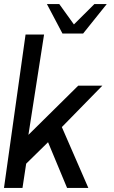

<svg xmlns="http://www.w3.org/2000/svg" viewBox="-30 -919 559 939"><path d="M402 0H298L205 -223.5L98 -118.5L80 0H-10.5L95 -750H185.5L109 -259.5L352.5 -500H470.5L272.5 -297.5ZM275.5 -755 199.5 -899H260L331.5 -799.5L431.5 -899H492L376.5 -755Z"/></svg>

Font: Urbanist Medium
Style: Italic
Weight: 500
Italic angle: -8°
Designer: Corey Hu
Foundry: Corey Hu
Version: Version 1.330; ttfautohint (v1.8.4.7-5d5b)